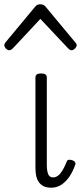

<svg xmlns="http://www.w3.org/2000/svg" viewBox="-58 -857 380 894"><path d="M181 17Q162 17 148.5 11.5Q135 6 125.5 -5.5Q116 -17 111.5 -34.5Q107 -52 107 -76V-496Q107 -506 113.5 -510.5Q120 -515 133 -515Q147 -515 153.5 -510.5Q160 -506 160 -496V-89Q160 -72 162.5 -59Q165 -46 171 -38.5Q177 -31 190 -31Q201 -31 211.5 -38.5Q222 -46 232 -62Q242 -78 253 -105Q255 -112 262 -113Q269 -114 278 -111Q288 -108 291.5 -101.5Q295 -95 292 -89Q280 -55 263 -31.5Q246 -8 225.5 4.5Q205 17 181 17ZM-15 -623Q-23 -623 -30.5 -631Q-38 -639 -38 -647Q-38 -649 -37 -652Q-36 -655 -33 -659L105 -825Q110 -831 115.5 -834Q121 -837 130 -837Q139 -837 144.5 -834Q150 -831 155 -825L293 -659Q297 -655 298 -652Q299 -649 299 -647Q299 -639 291 -631Q283 -623 275 -623Q270 -623 266.5 -625.5Q263 -628 259 -632L130 -769L2 -632Q-2 -628 -6 -625.5Q-10 -623 -15 -623Z"/></svg>

Font: Playwrite FR Moderne ExtraLight
Style: Regular
Weight: 250
Version: Version 1.002